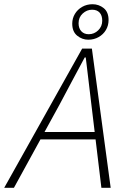

<svg xmlns="http://www.w3.org/2000/svg" viewBox="-32 -889 652 909"><path d="M-12 0 357 -659H403L492 0H448L401 -391Q394 -446 387.5 -504.5Q381 -563 374 -617H369Q338 -560 309.5 -506Q281 -452 250 -394L34 0ZM146 -229 156 -264H439L435 -229ZM386 -701Q357 -701 333.5 -720Q310 -739 310 -777Q310 -802 322.5 -823Q335 -844 357 -856.5Q379 -869 406 -869Q436 -869 459 -850.5Q482 -832 482 -794Q482 -768 469.5 -747Q457 -726 435 -713.5Q413 -701 386 -701ZM388 -727Q414 -727 433 -745.5Q452 -764 452 -791Q452 -816 439.5 -829.5Q427 -843 404 -843Q379 -843 359.5 -825Q340 -807 340 -779Q340 -755 353 -741Q366 -727 388 -727Z"/></svg>

Font: Source Code Pro ExtraLight Light
Style: Italic
Weight: 300
Italic angle: -11°
Monospace: yes
Version: Version 1.016;hotconv 1.0.116;makeotfexe 2.5.65601